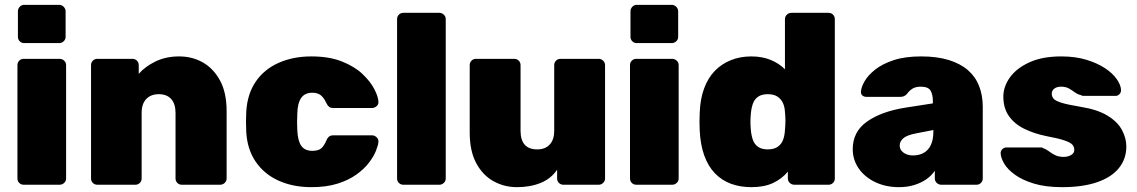

<svg xmlns="http://www.w3.org/2000/svg" viewBox="-20 -763 4698 793"><path d="M78 0Q67 0 59.5 -7.5Q52 -15 52 -26V-494Q52 -505 59.5 -512.5Q67 -520 78 -520H226Q237 -520 245 -512.5Q253 -505 253 -494V-26Q253 -15 245 -7.5Q237 0 226 0ZM80 -585Q69 -585 61.5 -592.5Q54 -600 54 -611V-716Q54 -727 61.5 -735Q69 -743 80 -743H224Q235 -743 243 -735Q251 -727 251 -716V-611Q251 -600 243 -592.5Q235 -585 224 -585Z M382 0Q371 0 363.5 -7.5Q356 -15 356 -26V-494Q356 -505 363.5 -512.5Q371 -520 382 -520H527Q538 -520 545.5 -512.5Q553 -505 553 -494V-458Q579 -488 622 -509Q665 -530 720 -530Q774 -530 818 -505Q862 -480 889 -430Q916 -380 916 -304V-26Q916 -15 908 -7.5Q900 0 889 0H731Q720 0 712.5 -7.5Q705 -15 705 -26V-297Q705 -334 687 -354Q669 -374 636 -374Q603 -374 584 -354Q565 -334 565 -297V-26Q565 -15 557.5 -7.5Q550 0 539 0Z M1266 10Q1191 10 1131.5 -16.5Q1072 -43 1036.5 -94.5Q1001 -146 997 -219Q996 -235 996 -259Q996 -283 997 -300Q1001 -374 1036 -425.5Q1071 -477 1131 -503.5Q1191 -530 1266 -530Q1340 -530 1392.5 -509Q1445 -488 1477.5 -457Q1510 -426 1526 -395Q1542 -364 1543 -343Q1544 -332 1535.5 -324.5Q1527 -317 1517 -317H1356Q1345 -317 1339 -322Q1333 -327 1328 -337Q1318 -359 1305 -369.5Q1292 -380 1270 -380Q1239 -380 1224 -358.5Q1209 -337 1208 -295Q1206 -254 1208 -224Q1210 -181 1224.5 -160.5Q1239 -140 1270 -140Q1295 -140 1307 -150.5Q1319 -161 1328 -183Q1332 -193 1338.5 -198.5Q1345 -204 1356 -204H1517Q1527 -204 1535.5 -196Q1544 -188 1543 -177Q1542 -163 1532.5 -139.5Q1523 -116 1503.5 -90.5Q1484 -65 1452 -42Q1420 -19 1374 -4.5Q1328 10 1266 10Z M1646 0Q1635 0 1627.5 -7.5Q1620 -15 1620 -26V-684Q1620 -695 1627.5 -702.5Q1635 -710 1646 -710H1795Q1805 -710 1813 -702.5Q1821 -695 1821 -684V-26Q1821 -15 1813 -7.5Q1805 0 1795 0Z M2115 10Q2062 10 2017.5 -15Q1973 -40 1946.5 -90Q1920 -140 1920 -216V-494Q1920 -505 1927.5 -512.5Q1935 -520 1946 -520H2104Q2115 -520 2122.5 -512.5Q2130 -505 2130 -494V-223Q2130 -146 2199 -146Q2232 -146 2250.5 -166Q2269 -186 2269 -223V-494Q2269 -505 2276.5 -512.5Q2284 -520 2295 -520H2453Q2463 -520 2471 -512.5Q2479 -505 2479 -494V-26Q2479 -15 2471 -7.5Q2463 0 2453 0H2307Q2296 0 2288.5 -7.5Q2281 -15 2281 -26V-62Q2256 -25 2213 -7.5Q2170 10 2115 10Z M2608 0Q2597 0 2589.5 -7.5Q2582 -15 2582 -26V-494Q2582 -505 2589.5 -512.5Q2597 -520 2608 -520H2756Q2767 -520 2775 -512.5Q2783 -505 2783 -494V-26Q2783 -15 2775 -7.5Q2767 0 2756 0ZM2610 -585Q2599 -585 2591.5 -592.5Q2584 -600 2584 -611V-716Q2584 -727 2591.5 -735Q2599 -743 2610 -743H2754Q2765 -743 2773 -735Q2781 -727 2781 -716V-611Q2781 -600 2773 -592.5Q2765 -585 2754 -585Z M3083 10Q3037 10 2999 -4Q2961 -18 2933 -47Q2905 -76 2889 -120Q2873 -164 2870 -223Q2869 -245 2869 -261Q2869 -277 2870 -298Q2872 -354 2888 -397.5Q2904 -441 2932 -470Q2960 -499 2998.5 -514.5Q3037 -530 3083 -530Q3128 -530 3163 -515.5Q3198 -501 3222 -477V-684Q3222 -695 3230 -702.5Q3238 -710 3248 -710H3402Q3413 -710 3420.5 -702.5Q3428 -695 3428 -684V-26Q3428 -15 3420.5 -7.5Q3413 0 3402 0H3261Q3250 0 3242 -7.5Q3234 -15 3234 -26V-54Q3210 -25 3173.5 -7.5Q3137 10 3083 10ZM3151 -146Q3177 -146 3192.5 -157Q3208 -168 3214.5 -186Q3221 -204 3222 -226Q3224 -248 3224 -264.5Q3224 -281 3222 -301Q3221 -322 3213.5 -338Q3206 -354 3191 -364Q3176 -374 3151 -374Q3126 -374 3111 -363.5Q3096 -353 3089.5 -334.5Q3083 -316 3081 -292Q3078 -260 3081 -228Q3083 -204 3089.5 -185.5Q3096 -167 3111 -156.5Q3126 -146 3151 -146Z M3693 10Q3638 10 3594.5 -11Q3551 -32 3526.5 -67.5Q3502 -103 3502 -147Q3502 -219 3560.5 -260.5Q3619 -302 3717 -318L3833 -336V-343Q3833 -374 3823 -389.5Q3813 -405 3783 -405Q3762 -405 3749 -397Q3736 -389 3725 -374Q3715 -363 3699 -363H3558Q3548 -363 3541.5 -369Q3535 -375 3536 -385Q3537 -403 3551 -427.5Q3565 -452 3594.5 -475.5Q3624 -499 3671 -514.5Q3718 -530 3784 -530Q3851 -530 3899 -515Q3947 -500 3978 -473Q4009 -446 4024 -407.5Q4039 -369 4039 -322V-26Q4039 -15 4031.5 -7.5Q4024 0 4013 0H3868Q3857 0 3849 -7.5Q3841 -15 3841 -26V-58Q3828 -38 3806.5 -23Q3785 -8 3756.5 1Q3728 10 3693 10ZM3751 -121Q3776 -121 3795 -131.5Q3814 -142 3824.5 -164Q3835 -186 3835 -219V-226L3763 -212Q3726 -205 3711 -192Q3696 -179 3696 -162Q3696 -150 3703 -141Q3710 -132 3722.5 -126.5Q3735 -121 3751 -121Z M4367 10Q4299 10 4251 -4.5Q4203 -19 4172.5 -41Q4142 -63 4128 -86.5Q4114 -110 4113 -128Q4112 -139 4119.5 -146.5Q4127 -154 4136 -154H4281Q4282 -154 4284 -153.5Q4286 -153 4288 -151Q4301 -147 4312.5 -138Q4324 -129 4338.5 -122Q4353 -115 4373 -115Q4390 -115 4403.5 -122.5Q4417 -130 4417 -144Q4417 -156 4409.5 -165Q4402 -174 4378 -182.5Q4354 -191 4301 -201Q4252 -211 4211.5 -230.5Q4171 -250 4147.5 -283Q4124 -316 4124 -364Q4124 -405 4151 -443Q4178 -481 4231.5 -505.5Q4285 -530 4363 -530Q4422 -530 4467.5 -516Q4513 -502 4544.5 -481Q4576 -460 4592.5 -436Q4609 -412 4610 -393Q4611 -382 4604 -374.5Q4597 -367 4588 -367H4457Q4454 -367 4450.5 -367.5Q4447 -368 4445 -370Q4431 -373 4419.5 -381.5Q4408 -390 4395 -397.5Q4382 -405 4362 -405Q4345 -405 4334.5 -397Q4324 -389 4324 -376Q4324 -365 4331 -356Q4338 -347 4363 -339Q4388 -331 4442 -322Q4512 -311 4554 -285.5Q4596 -260 4614 -226Q4632 -192 4632 -158Q4632 -107 4601.5 -69Q4571 -31 4511.5 -10.5Q4452 10 4367 10Z"/></svg>

Font: Rubik ExtraBold
Style: Regular
Weight: 800
Designer: Hubert and Fischer
Foundry: Hubert and Fischer
Version: Version 2.300;gftools[0.9.30]